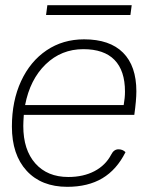

<svg xmlns="http://www.w3.org/2000/svg" viewBox="-20 -712 600 742"><path d="M72 -268Q70 -240 70 -225Q70 -133 116.5 -80.5Q163 -28 244 -28Q302 -28 345 -50.5Q388 -73 410 -115Q420 -135 438 -135Q454 -135 465 -124Q431 -56 375.5 -23Q320 10 240 10Q140 10 83 -52Q26 -114 26 -223Q26 -322 61.5 -398.5Q97 -475 160 -517.5Q223 -560 305 -560Q404 -560 455.5 -508.5Q507 -457 507 -359Q507 -325 499 -268ZM77 -306H458Q463 -334 463 -358Q463 -439 422.5 -480.5Q382 -522 302 -522Q217 -522 156.5 -463.5Q96 -405 77 -306ZM163 -692H489L484 -654H158Z"/></svg>

Font: Krub ExtraLight
Style: Italic
Weight: 275
Italic angle: -8°
Designer: Ekaluck Peanpanawate
Foundry: Cadson Demak Co.,Ltd.
Version: Version 1.000; ttfautohint (v1.6)